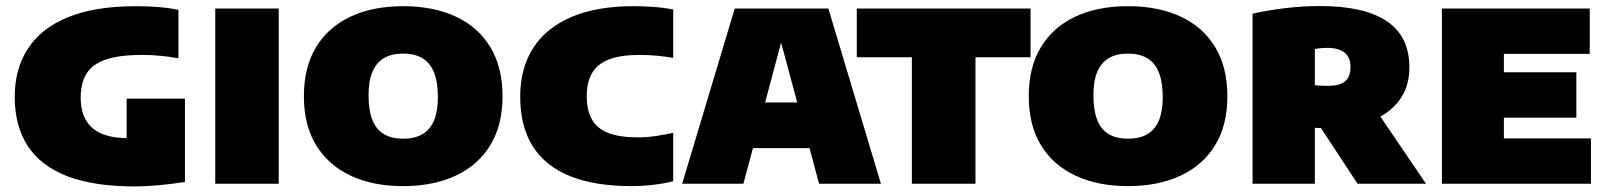

<svg xmlns="http://www.w3.org/2000/svg" viewBox="-20 -624 5460 652"><path d="M436 9Q299 9 209 -25.5Q119 -60 74.5 -127.8Q30 -195.5 30 -295.5Q30 -390 75 -459.2Q120 -528.5 211.5 -565.8Q303 -603 442.5 -603Q481.5 -603 518.5 -600Q555.5 -597 586 -590.5V-426Q559.5 -431 528.2 -434.2Q497 -437.5 463.5 -437.5Q385 -437.5 339.2 -421.8Q293.5 -406 273.8 -374Q254 -342 254 -292.5Q254 -247 271.5 -216.5Q289 -186 324.2 -170.5Q359.5 -155 413.5 -155Q434.5 -155 459 -156.8Q483.5 -158.5 502.5 -160.5L410 -88V-289H608V-6Q566 0.5 521.2 4.8Q476.5 9 436 9Z M711 0V-595H926.5V0Z M1349 8Q1247 8 1171.2 -27.2Q1095.5 -62.5 1053.8 -130.5Q1012 -198.5 1012 -297Q1012 -396 1053.5 -464.2Q1095 -532.5 1170.8 -567.8Q1246.5 -603 1349 -603Q1451.5 -603 1527.5 -567.8Q1603.5 -532.5 1645 -464Q1686.5 -395.5 1686.5 -297Q1686.5 -199 1645 -131Q1603.5 -63 1527.5 -27.5Q1451.5 8 1349 8ZM1349 -153Q1388.5 -153 1414.8 -168.5Q1441 -184 1454 -215.2Q1467 -246.5 1467 -294Q1467 -345 1453.8 -378Q1440.5 -411 1414.2 -426.5Q1388 -442 1349 -442Q1310.5 -442 1284.5 -427Q1258.5 -412 1245 -380.8Q1231.5 -349.5 1231.5 -301Q1231.5 -249.5 1244.5 -216.8Q1257.5 -184 1283.8 -168.5Q1310 -153 1349 -153Z M2124 8Q2000 8 1916 -25.8Q1832 -59.5 1789.2 -127.2Q1746.5 -195 1746.5 -296Q1746.5 -392 1790.5 -460.8Q1834.5 -529.5 1920.2 -566.2Q2006 -603 2131 -603Q2165.5 -603 2200.2 -600.5Q2235 -598 2266 -592V-427.5Q2240 -432 2211.2 -434.8Q2182.5 -437.5 2151.5 -437.5Q2087.5 -437.5 2048 -422.2Q2008.5 -407 1990.5 -376Q1972.5 -345 1972.5 -297Q1972.5 -249.5 1990 -218.5Q2007.5 -187.5 2045.8 -172.5Q2084 -157.5 2147 -157.5Q2176.5 -157.5 2208 -162.2Q2239.5 -167 2266 -173V-8.5Q2237.5 -1 2199 3.5Q2160.5 8 2124 8Z M2296.5 0 2475 -595H2793L2971.5 0H2761.5L2623.5 -513H2641.5L2504.5 0ZM2463.5 -121 2508 -276H2758.5L2803 -121Z M3076.5 0V-429.5H2889.5V-595H3479.5V-429.5H3292.5V0Z M3810.5 8Q3708.5 8 3632.8 -27.2Q3557 -62.5 3515.2 -130.5Q3473.5 -198.5 3473.5 -297Q3473.5 -396 3515 -464.2Q3556.5 -532.5 3632.2 -567.8Q3708 -603 3810.5 -603Q3913 -603 3989 -567.8Q4065 -532.5 4106.5 -464Q4148 -395.5 4148 -297Q4148 -199 4106.5 -131Q4065 -63 3989 -27.5Q3913 8 3810.5 8ZM3810.5 -153Q3850 -153 3876.2 -168.5Q3902.5 -184 3915.5 -215.2Q3928.5 -246.5 3928.5 -294Q3928.5 -345 3915.2 -378Q3902 -411 3875.8 -426.5Q3849.5 -442 3810.5 -442Q3772 -442 3746 -427Q3720 -412 3706.5 -380.8Q3693 -349.5 3693 -301Q3693 -249.5 3706 -216.8Q3719 -184 3745.2 -168.5Q3771.5 -153 3810.5 -153Z M4233.5 0V-577.5Q4283.5 -589 4343.5 -596.2Q4403.5 -603.5 4462.5 -603.5Q4613 -603.5 4689.5 -552Q4766 -500.5 4766 -395Q4766 -327.5 4730.5 -281.5Q4695 -235.5 4632.8 -212Q4570.5 -188.5 4489.5 -188.5Q4478.5 -188.5 4467.5 -189Q4456.5 -189.5 4445 -190V0ZM4590 0 4413 -269.5H4639.5L4822.5 0ZM4491 -332.5Q4528.5 -332.5 4547.2 -347.5Q4566 -362.5 4566 -396Q4566 -430 4545.5 -445.8Q4525 -461.5 4486.5 -461.5Q4477.5 -461.5 4465.8 -460.5Q4454 -459.5 4445 -457.5V-334.5Q4458 -333.5 4468.2 -333Q4478.5 -332.5 4491 -332.5Z M4876.5 0V-595H5378.5V-441H5087V-154H5382.5V0ZM5001.5 -224.5V-378.5H5333V-224.5Z"/></svg>

Font: Encode Sans SC Black
Style: Regular
Weight: 900
Version: Version 3.002